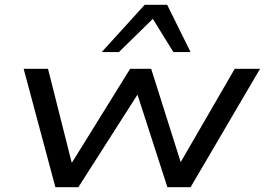

<svg xmlns="http://www.w3.org/2000/svg" viewBox="-20 -784 1109 804"><path d="M212 0 79 -496H181L280 -104H282L525 -496H613L737 -104H736L963 -496H1069L778 0H681L553 -396H561L308 0ZM406 -566 586 -764H680L778 -566H706L620 -705L478 -566Z"/></svg>

Font: Nunito Sans 7pt Expanded
Style: Italic
Weight: 400
Width: 7
Italic angle: -9°
Designer: Vernon Adams
Foundry: Vernon Adams
Version: Version 3.101;gftools[0.9.27]